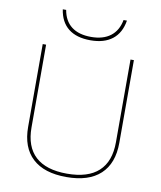

<svg xmlns="http://www.w3.org/2000/svg" viewBox="-101 -1030 940 1120"><g transform="rotate(10 369.0 -470.0)"><path d="M99 -240V-730H119V-240Q119 -126 182 -68Q245 -10 369 -10Q493 -10 556 -68Q619 -126 619 -240V-730H639V-240Q639 -118 570 -54Q501 10 369 10Q237 10 168 -54Q99 -118 99 -240ZM179 -950H199Q210 -886 253 -853Q296 -820 369 -820Q440 -820 483.5 -853Q527 -886 539 -950H559Q547 -876 498.5 -838Q450 -800 369 -800Q286 -800 238 -838Q190 -876 179 -950Z"/></g></svg>

Font: Enso Thin
Style: Regular
Weight: 100
Designer: Coji Morishita
Foundry: UNDERFOREST DESIGN
Version: Version 1.000